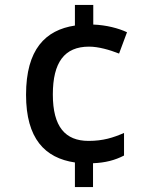

<svg xmlns="http://www.w3.org/2000/svg" viewBox="-20 -744 612 774"><path d="M356 -645V-724H282V-641C163 -623 85 -545 85 -362C85 -185 161 -107 282 -89V10H355V-86C405 -88 443 -98 480 -117V-208C436 -189 396 -176 337 -176C243 -176 193 -233 193 -363C193 -493 240 -556 339 -556C377 -556 422 -543 460 -528L492 -614C458 -630 409 -643 356 -645Z"/></svg>

Font: Noto Sans Bengali UI Medium
Style: Regular
Weight: 500
Designer: Jelle Bosma - Monotype Design Team
Foundry: Monotype Imaging Inc.
Version: Version 2.003